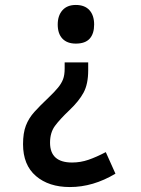

<svg xmlns="http://www.w3.org/2000/svg" viewBox="-20 -560 570 775"><path d="M286 -540Q322 -540 341 -519Q360 -498 360 -461Q360 -424 342 -404Q324 -384 286 -384Q251 -384 232 -404Q213 -424 213 -461Q213 -497 232 -518.5Q251 -540 286 -540ZM336 -276Q336 -221 317.5 -186.5Q299 -152 260 -115Q222 -79 202 -52Q182 -25 182 16Q182 96 271 96Q305 96 337 85Q369 74 407 54L446 141Q356 195 262 195Q177 195 125 150.5Q73 106 73 22Q73 -23 84.5 -53Q96 -83 119 -108.5Q142 -134 176 -166Q200 -189 214 -206Q228 -223 234.5 -240Q241 -257 241 -283V-308H336Z"/></svg>

Font: Noto Sans Mono Condensed SemiBold
Style: Regular
Weight: 600
Width: 3
Designer: Monotype Design Team
Foundry: Monotype Imaging Inc.
Version: Version 2.014